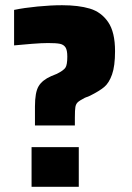

<svg xmlns="http://www.w3.org/2000/svg" viewBox="-20 -716 505 736"><path d="M176 -424 198 -433Q224 -446 231 -457Q238 -468 238 -499Q238 -524 231 -534.5Q224 -545 210 -548Q196 -551 164 -551Q141 -551 102.5 -548Q64 -545 34 -542V-678Q72 -686 123.5 -691Q175 -696 218 -696Q281 -696 324.5 -683Q368 -670 394.5 -631.5Q421 -593 421 -520Q421 -463 409.5 -430.5Q398 -398 379.5 -382.5Q361 -367 325 -349L305 -341Q284 -330 277.5 -323.5Q271 -317 269 -306Q267 -295 267 -265V-235H114V-308Q114 -362 128 -385.5Q142 -409 176 -424ZM101 0V-152H282V0Z"/></svg>

Font: Saira Semi Condensed ExtraBold
Style: Regular
Weight: 800
Width: 4
Designer: Hector Gatti with collaboration of the Omnibus-Type team
Foundry: Omnibus-Type
Version: Version 1.001; ttfautohint (v1.8)